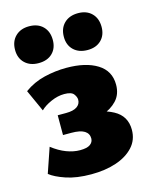

<svg xmlns="http://www.w3.org/2000/svg" viewBox="-104 -721 639 806"><g transform="rotate(-15 216.0 -318.0)"><path d="M193 16Q129 16 83.5 0.5Q38 -15 16 -33L53 -141Q84 -117 114.5 -105.5Q145 -94 173 -94Q204 -94 217.5 -104Q231 -114 231 -130Q231 -151 213 -162.5Q195 -174 156 -174H120V-260H156Q188 -260 204 -271Q220 -282 220 -301Q220 -313 210 -326Q200 -339 169 -339Q141 -339 111.5 -326Q82 -313 65 -296L22 -391Q62 -420 110 -431.5Q158 -443 206 -443Q290 -443 340 -412Q390 -381 390 -321Q390 -279 365 -252.5Q340 -226 301.5 -213.5Q263 -201 220 -201V-237Q301 -237 353 -209Q405 -181 405 -121Q405 -77 377 -46.5Q349 -16 301.5 0Q254 16 193 16ZM100 -492Q63 -492 40.5 -513.5Q18 -535 18 -571Q18 -608 40.5 -630Q63 -652 100 -652Q138 -652 160 -630Q182 -608 182 -571Q182 -535 160 -513.5Q138 -492 100 -492ZM313 -492Q275 -492 252.5 -513.5Q230 -535 230 -571Q230 -608 252.5 -630Q275 -652 313 -652Q350 -652 372 -630Q394 -608 394 -571Q394 -535 372 -513.5Q350 -492 313 -492Z"/></g></svg>

Font: Ysabeau Office Black
Style: Regular
Weight: 900
Designer: Christian Thalmann (Catharsis Fonts)
Version: Version 2.001;gftools[0.9.30]; featfreeze: tnum,lnum,ss02